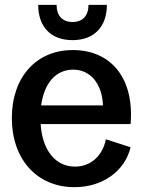

<svg xmlns="http://www.w3.org/2000/svg" viewBox="-20 -760 593 794"><path d="M288 14C403 14 496 -51 520 -151L418 -184C404 -115 355 -71 290 -71C209 -71 155 -139 148 -247H520C536 -438 438 -553 281 -553C130 -553 29 -441 29 -272C29 -101 133 14 288 14ZM280 -594C369 -594 422 -649 422 -740H346C346 -695 322 -669 280 -669C238 -669 214 -695 214 -740H138C138 -649 190 -594 280 -594ZM150 -324C163 -417 211 -472 283 -472C353 -472 402 -415 406 -324Z"/></svg>

Font: Ronzino Medium
Style: Regular
Weight: 500
Designer: Nunzio Mazzaferro
Foundry: Collletttivo
Version: Version 1.000;Glyphs 3.3 (3337)